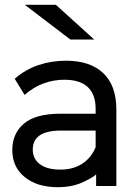

<svg xmlns="http://www.w3.org/2000/svg" viewBox="-20 -762 552 797"><path d="M463 -307V10H379V-39Q374 -30 328 -7.5Q282 15 220 15Q134 15 82.5 -27Q31 -69 31 -139Q31 -208 79.5 -249Q128 -290 231 -290H377V-310Q377 -370 344.5 -400.5Q312 -431 247 -431Q203 -431 161.5 -416Q120 -401 82 -368L41 -435Q86 -474 140 -492Q194 -510 254 -510Q354 -510 408.5 -458.5Q463 -407 463 -307ZM377 -151V-220H233Q116 -220 116 -141Q116 -103 145.5 -80.5Q175 -58 231 -58Q284 -58 321.5 -82.5Q359 -107 377 -151ZM83 -742H212L371 -598H272Z"/></svg>

Font: AtCorfu Sans
Style: AtCorfu Sans Regular
Weight: 400
Designer: Kostas Teopoulos
Foundry: Kostas Teopoulos
Version: Version 1.00 July 8, 2025, initial release